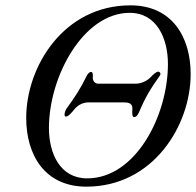

<svg xmlns="http://www.w3.org/2000/svg" viewBox="-20 -684 734 718"><path d="M303 14C553 14 693 -215 693 -407C693 -545 624 -664 468 -664C218 -664 78 -435 78 -243C78 -105 147 14 303 14ZM306 -17C204 -17 163 -111 163 -205C163 -399 292 -636 465 -636C567 -636 608 -539 608 -445C608 -251 487 -17 306 -17ZM481 -246C492 -246 497 -258 502 -269C522 -317 545 -356 577 -400C584 -409 577 -416 572 -416C565 -416 555 -408 541 -393C529 -381 507 -371 487 -371H348C334 -371 326 -382 327 -396C328 -408 326 -415 321 -415C316 -415 310 -412 303 -398C283 -356 259 -319 231 -281C221 -268 218 -248 226 -248C236 -248 249 -264 258 -275C269 -289 288 -301 310 -301H445C466 -301 476 -294 475 -276C474 -262 474 -246 481 -246Z"/></svg>

Font: EB Garamond
Style: Italic
Weight: 400
Italic angle: -17.2°
Designer: Georg Duffner and Octavio Pardo
Foundry: Georg Duffner
Version: Version 1.000;PS 001.000;hotconv 1.0.88;makeotf.lib2.5.64775